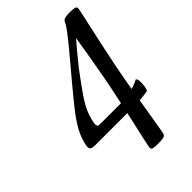

<svg xmlns="http://www.w3.org/2000/svg" viewBox="-220 -816 911 911"><g transform="rotate(-45 235.5 -360.0)"><path d="M285.6 8.3Q266.6 8.3 253.2 5.9Q239.7 3.4 242.7 -11.7Q244.1 -19.5 250 -46.4Q255.9 -73.2 264.6 -113Q273.4 -152.8 283.7 -197.8H64.9Q47.9 -197.8 40.8 -204.3Q33.7 -210.9 37.1 -228Q44.9 -268.6 64.7 -305.4Q84.5 -342.3 118.7 -385.7Q152.8 -429.2 203.1 -489.3Q229.5 -521 258.3 -554.9Q287.1 -588.9 312.7 -620.1Q338.4 -651.4 356.2 -675.3Q374 -699.2 378.9 -711.4Q383.3 -722.7 395.8 -726.1Q408.2 -729.5 427.7 -729.5Q445.8 -729.5 459.5 -726.8Q473.1 -724.1 470.2 -709.5Q468.3 -698.7 460.7 -664.6Q453.1 -630.4 442.6 -582.5Q432.1 -534.7 420.7 -481.7Q409.2 -428.7 399.9 -380.4Q395 -354.5 389.6 -324.7Q384.3 -294.9 378.9 -264.2Q404.8 -271.5 423.3 -282.2Q426.3 -284.2 430.2 -276.1Q434.1 -268.1 432.6 -247.6Q430.2 -207 420.9 -205.6Q397.5 -201.2 368.2 -199.7Q360.4 -154.3 353.8 -114.3Q347.2 -74.2 342.5 -46.9Q337.9 -19.5 336.4 -11.7Q333.5 3.4 319.1 5.9Q304.7 8.3 285.6 8.3ZM149.4 -252.4H295.4Q302.7 -286.1 309.6 -319.1Q316.4 -352.1 321.8 -380.4Q333 -439 344 -504.4Q355 -569.8 363.3 -621.6Q346.2 -602.1 323.7 -575.4Q301.3 -548.8 271.5 -511.2Q225.6 -449.7 199 -411.4Q172.4 -373 158.9 -343.3Q145.5 -313.5 138.7 -277.8Q136.7 -268.6 138.9 -260.5Q141.1 -252.4 149.4 -252.4Z"/></g></svg>

Font: Dai Banna SIL Medium
Style: Italic
Weight: 500
Italic angle: -11°
Designer: Victor Gaultney
Foundry: SIL International
Version: Version 4.000